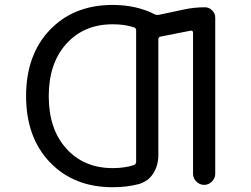

<svg xmlns="http://www.w3.org/2000/svg" viewBox="-20 -785 1040 794"><path d="M446.3 -89.8Q496.1 -89.8 534.2 -102.5Q543 -106.4 543 -116.2V-659.2Q543 -668.9 534.2 -671.9Q496.1 -684.6 446.3 -684.6Q327.1 -684.6 254.4 -604Q181.6 -523.4 181.6 -387.2Q181.6 -251 254.4 -170.4Q327.1 -89.8 446.3 -89.8ZM742.2 -746.1Q784.2 -754.9 827.1 -754.9Q844.7 -754.9 857.4 -742.2Q870.1 -729.5 870.1 -711.9V-66.4Q870.1 -47.9 856.4 -34.2Q842.8 -20.5 824.2 -20.5Q805.7 -20.5 792 -34.2Q778.3 -47.9 778.3 -66.4V-650.4Q778.3 -654.3 775.4 -656.7Q772.5 -659.2 768.6 -658.2L644.5 -633.8Q634.8 -631.8 634.8 -622.1V-141.6Q634.8 -128.9 632.3 -115.7Q629.9 -102.5 625.5 -90.8Q621.1 -79.1 614.3 -68.4Q607.4 -57.6 599.1 -49.3Q590.8 -41 579.6 -34.7Q568.4 -28.3 556.6 -24.4Q504.9 -10.7 446.3 -10.7Q285.2 -10.7 186.5 -113.8Q87.9 -216.8 87.9 -387.7Q87.9 -558.6 186.5 -661.6Q285.2 -764.6 446.3 -764.6Q543 -764.6 618.2 -726.6Q627 -721.7 636.7 -723.6Z"/></svg>

Font: Rounded-X Mgen+ 2m regular
Style: Regular
Weight: 400
Designer: [Source Han Sans]
Ryoko NISHIZUKA  (kana & ideographs); Paul D. Hunt (Latin, Greek & Cyrillic); Wenlong ZHANG  (bopomofo
Version: Version 1.059.20150602